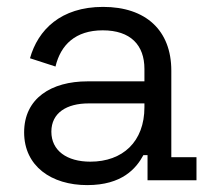

<svg xmlns="http://www.w3.org/2000/svg" viewBox="-20 -523 615 557"><path d="M233 14C334 14 375 -34 396 -73H408V0H550V-67H477V-318C477 -435 403 -503 279 -503C156 -503 90 -436 67 -354L141 -330C156 -393 199 -435 278 -435C359 -435 399 -392 399 -323V-287H234C129 -287 50 -238 50 -139C50 -41 129 14 233 14ZM129 -141C129 -196 174 -223 237 -223H399V-212C399 -112 336 -54 242 -54C174 -54 129 -86 129 -141Z"/></svg>

Font: Meta Space
Style: Regular
Weight: 400
Designer: Meta Pool / Florian Karsten
Foundry: Meta Pool / Florian Karsten
Version: Version 2.000;Glyphs 3.1.1 (3137)